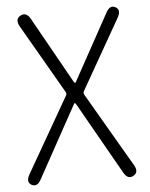

<svg xmlns="http://www.w3.org/2000/svg" viewBox="-53 -777 647 826"><g transform="rotate(-5 270.5 -364.0)"><path d="M50 0Q27 -13 45 -45L231 -369Q236 -377 231 -385L59 -683Q41 -715 66 -729Q91 -743 109 -712L268 -428Q273 -420 275 -420Q277 -420 281 -428L436 -710Q453 -742 477 -729Q500 -716 482 -684L310 -382Q305 -374 310 -366L497 -45Q515 -14 490 0Q466 14 448 -17L273 -326Q268 -334 266 -334Q264 -334 260 -326L91 -19Q74 13 50 0Z"/></g></svg>

Font: Resource Han Rounded CN Light
Style: Regular
Weight: 300
Designer: Cyano Hao (round all glyphs); Ryoko NISHIZUKA 西塚涼子 (kana, bopomofo & ideographs); Paul D. Hunt (Latin, Greek & Cyrillic)
Foundry: Cyano Hao
Version: 0.990